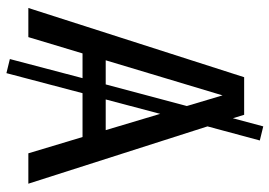

<svg xmlns="http://www.w3.org/2000/svg" viewBox="-144 -646 860 613"><g transform="rotate(90 286.5 -340.0)"><path d="M470 0 418 -173H278L214 70L169 59L230 -173H151L99 0H6L227 -689H347L358 -653L384 -750L429 -739L384 -572L567 0ZM250 -247 319 -506 285 -620 173 -247ZM396 -247 344 -421 298 -247Z"/></g></svg>

Font: FiraGO
Style: Regular
Weight: 400
Designer: bBox Type
Foundry: bBox Type GmbH
Version: Version 1.001;April 20, 2020;FontCreator 12.0.0.2555 64-bit